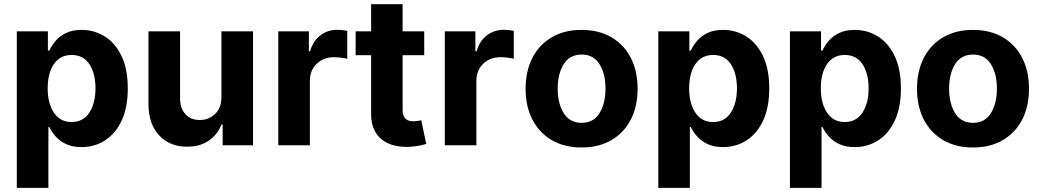

<svg xmlns="http://www.w3.org/2000/svg" viewBox="-20 -696 4989 920"><path d="M60.5 204.1V-545.9H209.5V-453.6H216.3Q226.6 -476.1 245.4 -499Q264.2 -522 295.2 -537.4Q326.2 -552.7 371.6 -552.7Q431.6 -552.7 481.7 -521.7Q531.7 -490.7 562 -428.2Q592.3 -365.7 592.3 -272Q592.3 -181.2 563 -118.4Q533.7 -55.7 483.4 -23.4Q433.1 8.8 370.6 8.8Q326.7 8.8 296.1 -5.9Q265.6 -20.5 246.3 -42.7Q227.1 -64.9 216.3 -87.4H211.9V204.1ZM208.5 -272.5Q208.5 -200.2 238.5 -155.8Q268.6 -111.3 323.2 -111.3Q378.9 -111.3 408.2 -156.5Q437.5 -201.7 437.5 -272.5Q437.5 -343.8 408.4 -388.2Q379.4 -432.6 323.2 -432.6Q268.6 -432.6 238.5 -389.2Q208.5 -345.7 208.5 -272.5Z M1041 -231.9V-545.9H1192.4V0H1046.9V-99.1H1041Q1022.9 -51.3 980.2 -22Q937.5 7.3 876 6.8Q793.5 7.3 742.4 -47.6Q691.4 -102.5 691.4 -198.2V-545.9H842.8V-224.6Q842.8 -176.8 868.7 -148.7Q894.5 -120.6 937.5 -121.1Q978 -120.6 1009.5 -148.9Q1041 -177.2 1041 -231.9Z M1313.5 0V-545.9H1460V-450.2H1465.8Q1480.5 -501 1515.6 -527.1Q1550.8 -553.2 1596.7 -553.2Q1607.9 -553.2 1621.1 -551.8Q1634.3 -550.3 1644 -547.9V-414.1Q1633.3 -417.5 1614.5 -419.7Q1595.7 -421.9 1580.1 -421.9Q1530.3 -421.9 1497.6 -390.4Q1464.8 -358.9 1464.8 -308.6V0Z M2012.7 -545.9V-431.6H1909.2V-168Q1909.2 -114.7 1960.9 -114.7Q1969.7 -114.7 1980.2 -116.2Q1990.7 -117.7 1998.5 -119.6L2022.5 -6.3Q1974.1 7.8 1928.7 7.8Q1847.7 7.8 1803 -33.2Q1758.3 -74.2 1758.3 -147.9V-431.6H1684.1V-545.9H1758.3V-675.8H1909.2V-545.9Z M2111.3 0V-545.9H2257.8V-450.2H2263.7Q2278.3 -501 2313.5 -527.1Q2348.6 -553.2 2394.5 -553.2Q2405.8 -553.2 2418.9 -551.8Q2432.1 -550.3 2441.9 -547.9V-414.1Q2431.2 -417.5 2412.4 -419.7Q2393.6 -421.9 2377.9 -421.9Q2328.1 -421.9 2295.4 -390.4Q2262.7 -358.9 2262.7 -308.6V0Z M2766.6 10.7Q2684.1 10.7 2623.8 -24.7Q2563.5 -60.1 2531 -123.3Q2498.5 -186.5 2498.5 -270.5Q2498.5 -355 2531 -418.5Q2563.5 -481.9 2623.8 -517.3Q2684.1 -552.7 2766.6 -552.7Q2849.6 -552.7 2909.9 -517.3Q2970.2 -481.9 3002.7 -418.5Q3035.2 -355 3035.2 -270.5Q3035.2 -186.5 3002.7 -123.3Q2970.2 -60.1 2909.9 -24.7Q2849.6 10.7 2766.6 10.7ZM2652.3 -271.5Q2652.3 -200.2 2681.2 -153.8Q2710 -107.4 2767.1 -107.4Q2823.7 -107.4 2852.5 -153.8Q2881.3 -200.2 2881.3 -271.5Q2881.3 -342.8 2852.5 -388.7Q2823.7 -434.6 2767.1 -434.6Q2710 -434.6 2681.2 -388.7Q2652.3 -342.8 2652.3 -271.5Z M3134.3 204.1V-545.9H3283.2V-453.6H3290Q3300.3 -476.1 3319.1 -499Q3337.9 -522 3368.9 -537.4Q3399.9 -552.7 3445.3 -552.7Q3505.4 -552.7 3555.4 -521.7Q3605.5 -490.7 3635.7 -428.2Q3666 -365.7 3666 -272Q3666 -181.2 3636.7 -118.4Q3607.4 -55.7 3557.1 -23.4Q3506.8 8.8 3444.3 8.8Q3400.4 8.8 3369.9 -5.9Q3339.4 -20.5 3320.1 -42.7Q3300.8 -64.9 3290 -87.4H3285.6V204.1ZM3282.2 -272.5Q3282.2 -200.2 3312.3 -155.8Q3342.3 -111.3 3397 -111.3Q3452.6 -111.3 3481.9 -156.5Q3511.2 -201.7 3511.2 -272.5Q3511.2 -343.8 3482.2 -388.2Q3453.1 -432.6 3397 -432.6Q3342.3 -432.6 3312.3 -389.2Q3282.2 -345.7 3282.2 -272.5Z M3765.1 204.1V-545.9H3914.1V-453.6H3920.9Q3931.2 -476.1 3950 -499Q3968.8 -522 3999.8 -537.4Q4030.8 -552.7 4076.2 -552.7Q4136.2 -552.7 4186.3 -521.7Q4236.3 -490.7 4266.6 -428.2Q4296.9 -365.7 4296.9 -272Q4296.9 -181.2 4267.6 -118.4Q4238.3 -55.7 4188 -23.4Q4137.7 8.8 4075.2 8.8Q4031.2 8.8 4000.7 -5.9Q3970.2 -20.5 3950.9 -42.7Q3931.6 -64.9 3920.9 -87.4H3916.5V204.1ZM3913.1 -272.5Q3913.1 -200.2 3943.1 -155.8Q3973.1 -111.3 4027.8 -111.3Q4083.5 -111.3 4112.8 -156.5Q4142.1 -201.7 4142.1 -272.5Q4142.1 -343.8 4113 -388.2Q4084 -432.6 4027.8 -432.6Q3973.1 -432.6 3943.1 -389.2Q3913.1 -345.7 3913.1 -272.5Z M4642.1 10.7Q4559.6 10.7 4499.3 -24.7Q4439 -60.1 4406.5 -123.3Q4374 -186.5 4374 -270.5Q4374 -355 4406.5 -418.5Q4439 -481.9 4499.3 -517.3Q4559.6 -552.7 4642.1 -552.7Q4725.1 -552.7 4785.4 -517.3Q4845.7 -481.9 4878.2 -418.5Q4910.6 -355 4910.6 -270.5Q4910.6 -186.5 4878.2 -123.3Q4845.7 -60.1 4785.4 -24.7Q4725.1 10.7 4642.1 10.7ZM4527.8 -271.5Q4527.8 -200.2 4556.6 -153.8Q4585.4 -107.4 4642.6 -107.4Q4699.2 -107.4 4728 -153.8Q4756.8 -200.2 4756.8 -271.5Q4756.8 -342.8 4728 -388.7Q4699.2 -434.6 4642.6 -434.6Q4585.4 -434.6 4556.6 -388.7Q4527.8 -342.8 4527.8 -271.5Z"/></svg>

Font: Konkhmer Sleokchher
Style: Regular
Weight: 400
Designer: Suon May Sophanith
Version: Version 1.000; ttfautohint (v1.8.4.7-5d5b);gftools[0.9.23]